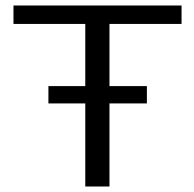

<svg xmlns="http://www.w3.org/2000/svg" viewBox="-20 -678 706 698"><path d="M378 -591V-365H514V-302H378V0H290V-302H156V-365H290V-591H29V-658H640V-591Z"/></svg>

Font: Ysabeau Infant Medium
Style: Regular
Weight: 500
Designer: Christian Thalmann (Catharsis Fonts)
Version: Version 0.003